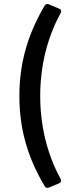

<svg xmlns="http://www.w3.org/2000/svg" viewBox="-20 -750 371 944"><path d="M75.2 -278.3C75.2 -106.4 121.1 34.2 200.2 166C205.1 173.8 211.9 175.8 220.7 171.9L270.5 151.4C280.3 147.5 283.2 139.6 278.3 129.9C209 4.9 177.7 -138.7 177.7 -278.3C177.7 -418 209 -560.5 278.3 -685.5C283.2 -695.3 281.2 -703.1 271.5 -707L220.7 -728.5C211.9 -732.4 204.1 -730.5 199.2 -721.7C121.1 -588.9 75.2 -448.2 75.2 -278.3Z"/></svg>

Font: Ed Sans Neue SemiBold
Style: Regular
Weight: 600
Designer: Stephen Hutchings
Version: Version 1.004;PS 001.004;hotconv 1.0.88;makeotf.lib2.5.64775